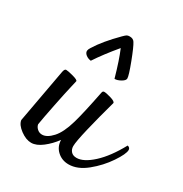

<svg xmlns="http://www.w3.org/2000/svg" viewBox="-170 -863 954 999"><g transform="rotate(30 307.0 -363.0)"><path d="M614 -216Q614 -192 577 -137Q540 -82 486.5 -38.5Q433 5 380 5Q340 5 312 -20.5Q284 -46 283 -86Q256 -49 221 -22Q186 5 155 5Q124 5 90 -20Q56 -45 52 -72L111 -396Q115 -415 124 -415Q136 -415 167.5 -406.5Q199 -398 199 -390Q199 -387 190 -351Q180 -309 162.5 -222Q145 -135 139 -97Q141 -83 153.5 -71.5Q166 -60 183 -60Q212 -60 243.5 -94.5Q275 -129 296 -202Q314 -263 342 -404Q344 -415 353 -415Q366 -415 394.5 -406.5Q423 -398 423 -388Q394 -284 374 -200Q354 -116 354 -90Q354 -71 365.5 -58Q377 -45 399 -45Q441 -45 495 -94.5Q549 -144 598 -234Q614 -230 614 -216ZM422 -535Q422 -523 402 -511.5Q382 -500 365 -500Q337 -599 313 -655Q251 -581 211 -520Q193 -522 180 -532.5Q167 -543 168 -556Q169 -565 177 -577Q214 -637 288 -711Q301 -724 307 -727.5Q313 -731 324 -731Q345 -731 354 -716Q368 -694 395 -623Q422 -552 422 -535Z"/></g></svg>

Font: Charmonman
Style: Bold
Weight: 700
Designer: Ekaluck Peanpanawate
Foundry: Cadson Demak Co.,Ltd.
Version: Version 1.000; ttfautohint (v1.6)